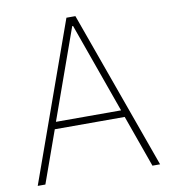

<svg xmlns="http://www.w3.org/2000/svg" viewBox="-80 -776 748 845"><g transform="rotate(-10 294.0 -353.5)"><path d="M20.5 0 273.4 -707H313.5L567.4 0H533.2L450.2 -232.4H137.7L54.7 0ZM439.5 -263.7 295.9 -666H292L148.4 -263.7Z"/></g></svg>

Font: Pretendard Std Thin
Style: Regular
Weight: 100
Designer: Base glyphs from Inter by Rasmus Andersson; Hangeul glyphs from Noto Sans CJK(Source Han Sans) by Jang Soo-young and Kan
Foundry: Kil Hyung-jin
Version: Version 1.309